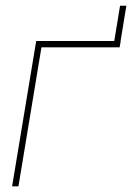

<svg xmlns="http://www.w3.org/2000/svg" viewBox="-20 -661 468 681"><path d="M385.3 -515.6 405.8 -640.6H428.2L407.7 -515.6H408.2L404.3 -493.2H127L45.4 0H22.9L108.4 -515.6Z"/></svg>

Font: Inter Display Thin
Style: Italic
Weight: 100
Italic angle: -9.39999°
Designer: Rasmus Andersson
Foundry: rsms
Version: Version 4.000;git-a52131595